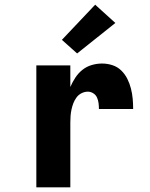

<svg xmlns="http://www.w3.org/2000/svg" viewBox="-20 -799 640 819"><path d="M135 0V-520H280V-428Q289 -449 301.5 -468Q314 -487 331.5 -501Q349 -515 371 -521.5Q393 -528 415 -528Q438 -528 459.5 -521Q481 -514 497 -498.5Q513 -483 523 -463Q533 -443 538.5 -421.5Q544 -400 546 -378Q548 -356 548 -334H402Q402 -346 400.5 -358.5Q399 -371 394 -382.5Q389 -394 378 -401Q367 -408 355 -408Q341 -408 328 -401.5Q315 -395 306.5 -383.5Q298 -372 293 -359Q288 -346 285 -332Q282 -318 281 -304Q280 -290 280 -276V0ZM309 -571 244 -629 386 -779 472 -701Z"/></svg>

Font: Iosevka Custom Heavy Extended
Style: Regular
Weight: 900
Width: 7
Monospace: yes
Designer: Belleve Invis
Foundry: Belleve Invis
Version: Version 11.2.4; ttfautohint (v1.8.4)